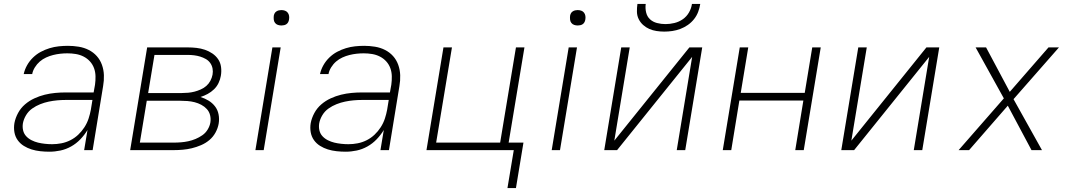

<svg xmlns="http://www.w3.org/2000/svg" viewBox="-20 -760 5440 972"><path d="M230 8Q207 8 184 5.5Q161 3 140 -3.5Q119 -10 100.5 -21.5Q82 -33 69.5 -50.5Q57 -68 53 -90.5Q49 -113 53 -137Q58 -163 71.5 -188Q85 -213 106.5 -231.5Q128 -250 154 -262Q180 -274 206.5 -280.5Q233 -287 259.5 -289.5Q286 -292 312 -292H454L461 -331Q464 -352 463.5 -374Q463 -396 456 -415Q449 -434 435.5 -449Q422 -464 403.5 -473.5Q385 -483 364 -486.5Q343 -490 321 -490Q303 -490 285 -488Q267 -486 249 -481.5Q231 -477 213.5 -469Q196 -461 181.5 -448.5Q167 -436 156.5 -419Q146 -402 143 -385H100Q105 -408 117 -429.5Q129 -451 147 -468.5Q165 -486 186.5 -497.5Q208 -509 231 -516Q254 -523 277.5 -525.5Q301 -528 324 -528Q351 -528 378.5 -523.5Q406 -519 429.5 -507Q453 -495 470 -476Q487 -457 496 -432Q505 -407 506 -379.5Q507 -352 502 -324L449 0H406L423 -102Q408 -77 387 -55Q366 -33 340 -18.5Q314 -4 286 2Q258 8 230 8ZM244 -30Q267 -30 290.5 -34.5Q314 -39 336 -50Q358 -61 376 -78Q394 -95 407.5 -116Q421 -137 428.5 -160Q436 -183 440 -205L448 -254H313Q291 -254 269.5 -252Q248 -250 226.5 -245.5Q205 -241 183.5 -232.5Q162 -224 143 -210.5Q124 -197 112 -177Q100 -157 96 -136Q93 -117 97 -100Q101 -83 112.5 -70.5Q124 -58 140 -50Q156 -42 172.5 -38Q189 -34 207.5 -32Q226 -30 244 -30Z M639 0 725 -520H931Q953 -520 975 -517.5Q997 -515 1017.5 -508Q1038 -501 1055.5 -489Q1073 -477 1084.5 -460Q1096 -443 1099 -421Q1102 -399 1098 -376Q1095 -358 1086.5 -340Q1078 -322 1063.5 -308Q1049 -294 1031.5 -284.5Q1014 -275 995 -269Q1017 -262 1036 -250.5Q1055 -239 1068.5 -221.5Q1082 -204 1086.5 -181Q1091 -158 1087 -134Q1083 -111 1071 -89Q1059 -67 1040 -51Q1021 -35 997.5 -25Q974 -15 951 -9.5Q928 -4 905 -2Q882 0 859 0ZM730 -289H901Q917 -289 933 -290.5Q949 -292 964.5 -296Q980 -300 996 -307Q1012 -314 1024.5 -325Q1037 -336 1045 -351Q1053 -366 1056 -382Q1059 -398 1056 -413.5Q1053 -429 1044 -441.5Q1035 -454 1021.5 -461.5Q1008 -469 993.5 -473.5Q979 -478 963 -480Q947 -482 931 -482H762ZM688 -38H858Q877 -38 896 -39.5Q915 -41 933.5 -45Q952 -49 970 -56.5Q988 -64 1004.5 -75.5Q1021 -87 1031.5 -104.5Q1042 -122 1045 -140Q1048 -159 1043.5 -177Q1039 -195 1027 -208Q1015 -221 999 -229.5Q983 -238 965.5 -242.5Q948 -247 929 -248.5Q910 -250 891 -250H723Z M1273 0 1359 -520H1401L1315 0ZM1405 -631Q1395 -631 1386.5 -634Q1378 -637 1372.5 -644Q1367 -651 1366 -660.5Q1365 -670 1366 -680Q1367 -686 1370 -692Q1373 -698 1379 -702Q1385 -706 1391.5 -707.5Q1398 -709 1404 -709Q1414 -709 1422.5 -706Q1431 -703 1436.5 -696Q1442 -689 1443.5 -679.5Q1445 -670 1443 -660Q1442 -654 1439 -648Q1436 -642 1430.5 -638Q1425 -634 1418 -632.5Q1411 -631 1405 -631Z M1730 8Q1707 8 1684 5.5Q1661 3 1640 -3.5Q1619 -10 1600.5 -21.5Q1582 -33 1569.5 -50.5Q1557 -68 1553 -90.5Q1549 -113 1553 -137Q1558 -163 1571.5 -188Q1585 -213 1606.5 -231.5Q1628 -250 1654 -262Q1680 -274 1706.5 -280.5Q1733 -287 1759.5 -289.5Q1786 -292 1812 -292H1954L1961 -331Q1964 -352 1963.5 -374Q1963 -396 1956 -415Q1949 -434 1935.5 -449Q1922 -464 1903.5 -473.5Q1885 -483 1864 -486.5Q1843 -490 1821 -490Q1803 -490 1785 -488Q1767 -486 1749 -481.5Q1731 -477 1713.5 -469Q1696 -461 1681.5 -448.5Q1667 -436 1656.5 -419Q1646 -402 1643 -385H1600Q1605 -408 1617 -429.5Q1629 -451 1647 -468.5Q1665 -486 1686.5 -497.5Q1708 -509 1731 -516Q1754 -523 1777.5 -525.5Q1801 -528 1824 -528Q1851 -528 1878.5 -523.5Q1906 -519 1929.5 -507Q1953 -495 1970 -476Q1987 -457 1996 -432Q2005 -407 2006 -379.5Q2007 -352 2002 -324L1949 0H1906L1923 -102Q1908 -77 1887 -55Q1866 -33 1840 -18.5Q1814 -4 1786 2Q1758 8 1730 8ZM1744 -30Q1767 -30 1790.5 -34.5Q1814 -39 1836 -50Q1858 -61 1876 -78Q1894 -95 1907.5 -116Q1921 -137 1928.5 -160Q1936 -183 1940 -205L1948 -254H1813Q1791 -254 1769.5 -252Q1748 -250 1726.5 -245.5Q1705 -241 1683.5 -232.5Q1662 -224 1643 -210.5Q1624 -197 1612 -177Q1600 -157 1596 -136Q1593 -117 1597 -100Q1601 -83 1612.5 -70.5Q1624 -58 1640 -50Q1656 -42 1672.5 -38Q1689 -34 1707.5 -32Q1726 -30 1744 -30Z M2549 192 2581 0H2139L2225 -520H2268L2188 -38H2512L2592 -520H2635L2555 -38H2630L2592 192Z M2773 0 2859 -520H2901L2815 0ZM2905 -631Q2895 -631 2886.5 -634Q2878 -637 2872.5 -644Q2867 -651 2866 -660.5Q2865 -670 2866 -680Q2867 -686 2870 -692Q2873 -698 2879 -702Q2885 -706 2891.5 -707.5Q2898 -709 2904 -709Q2914 -709 2922.5 -706Q2931 -703 2936.5 -696Q2942 -689 2943.5 -679.5Q2945 -670 2943 -660Q2942 -654 2939 -648Q2936 -642 2930.5 -638Q2925 -634 2918 -632.5Q2911 -631 2905 -631Z M3039 0 3125 -520H3168L3090 -48L3470 -520H3535L3449 0H3406L3484 -472L3104 0ZM3343 -600Q3323 -600 3303.5 -603Q3284 -606 3267 -613.5Q3250 -621 3236 -633.5Q3222 -646 3213.5 -663Q3205 -680 3204.5 -700Q3204 -720 3207 -740H3249Q3246 -718 3251 -697Q3256 -676 3270.5 -662.5Q3285 -649 3306 -643.5Q3327 -638 3349 -638Q3371 -638 3394 -643.5Q3417 -649 3436.5 -662.5Q3456 -676 3468 -697Q3480 -718 3483 -740H3525Q3522 -720 3514.5 -700Q3507 -680 3493.5 -663Q3480 -646 3462 -633.5Q3444 -621 3424 -613.5Q3404 -606 3383.5 -603Q3363 -600 3343 -600Z M3639 0 3725 -520H3768L3730 -290H4054L4092 -520H4135L4049 0H4006L4047 -251H3723L3682 0Z M4239 0 4325 -520H4368L4290 -48L4670 -520H4735L4649 0H4606L4684 -472L4304 0Z M4886 0H4833L5062 -262L4919 -520H4972L5092 -295L5288 -520H5341L5111 -258L5255 0H5202L5082 -225Z"/></svg>

Font: Iosevka Aile XLt Obl
Style: Regular
Weight: 200
Italic angle: -9°
Designer: Belleve Invis
Foundry: Belleve Invis
Version: Version 31.1.0; ttfautohint (v1.8.4)